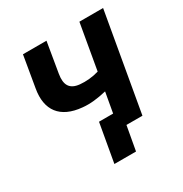

<svg xmlns="http://www.w3.org/2000/svg" viewBox="-153 -638 843 884"><g transform="rotate(-30 268.0 -196.0)"><path d="M203 128H318L341 0H426L517 -520H391L349 -279C316 -269 280 -266 249 -269C197 -274 180 -304 189 -359L216 -520H91L63 -355C44 -248 93 -181 207 -171C246 -167 287 -172 333 -183L314 -76H239Z"/></g></svg>

Font: Fixel Text 20240404 SemiBold
Style: Italic
Weight: 600
Width: 4
Italic angle: -10°
Designer: AlfaBravo + MacPaw
Foundry: Kyrylo Tkachov, Marchela Mozhyna, Serhii Makarenko, Maria Weinstein, Zakhar Kryvoshyya
Version: Version 1.211;Glyphs 3.2 (3225)